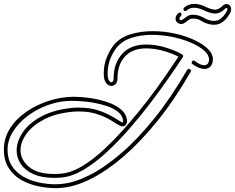

<svg xmlns="http://www.w3.org/2000/svg" viewBox="-41 -919 1214 992"><path d="M245 53Q202 53 155 43Q108 33 68.5 10.5Q29 -12 4 -51Q-21 -90 -21 -147Q-21 -206 11 -256Q43 -306 96.5 -342.5Q150 -379 214 -399Q278 -419 341 -419Q376 -419 420.5 -413Q465 -407 507.5 -393.5Q550 -380 580 -357Q610 -334 615 -300Q617 -286 610.5 -276Q604 -266 593 -266Q585 -266 578 -270Q561 -279 545 -289.5Q529 -300 511 -309Q486 -322 450.5 -332.5Q415 -343 369 -343Q362 -343 354 -343Q346 -343 338 -342Q248 -334 187.5 -302.5Q127 -271 96 -228Q65 -185 65 -143Q65 -94 108.5 -57Q152 -20 240 -20Q248 -20 257.5 -20.5Q267 -21 277 -22Q328 -27 384.5 -61Q441 -95 499 -149.5Q557 -204 613.5 -268.5Q670 -333 721 -399.5Q772 -466 813 -525.5Q854 -585 881 -626Q850 -643 804 -656Q758 -669 714 -669Q643 -669 604.5 -627Q566 -585 566 -514Q566 -495 556.5 -485Q547 -475 534 -475Q520 -475 507.5 -490Q495 -505 495 -539Q495 -587 512 -626Q529 -665 549 -689Q581 -726 634 -742Q687 -758 747 -758Q803 -758 858 -746.5Q913 -735 958.5 -714.5Q1004 -694 1031.5 -668Q1059 -642 1059 -612Q1059 -608 1058.5 -604.5Q1058 -601 1057 -597Q1052 -578 1041 -570.5Q1030 -563 1016 -563Q1000 -563 983 -570.5Q966 -578 953 -588Q949 -591 949 -595Q949 -601 954.5 -605Q960 -609 965 -604Q974 -597 988 -589.5Q1002 -582 1015 -582Q1023 -582 1029 -586.5Q1035 -591 1038 -602Q1039 -604 1039 -607Q1039 -610 1039 -612Q1039 -636 1013 -658.5Q987 -681 943.5 -699.5Q900 -718 848 -728.5Q796 -739 744 -739Q689 -739 641.5 -724.5Q594 -710 565 -677Q546 -655 530.5 -619Q515 -583 515 -539Q515 -516 521 -505Q527 -494 534 -494Q546 -494 546 -514Q546 -592 590 -640.5Q634 -689 714 -689Q765 -689 816.5 -673Q868 -657 900 -638Q909 -633 903 -623Q875 -580 832.5 -519Q790 -458 738.5 -390Q687 -322 629 -255.5Q571 -189 510.5 -133Q450 -77 391 -42Q332 -7 278 -2Q268 -1 258.5 -0.5Q249 0 240 0Q175 0 131.5 -19.5Q88 -39 66.5 -71.5Q45 -104 45 -142Q45 -189 77.5 -236.5Q110 -284 175 -318.5Q240 -353 336 -362Q344 -363 353 -363Q362 -363 369 -363Q427 -363 475 -346Q523 -329 572 -297Q577 -294 582 -291Q587 -288 592 -286Q595 -286 595 -291Q595 -296 595 -297Q591 -323 569 -341Q547 -359 514.5 -370Q482 -381 446.5 -387.5Q411 -394 379.5 -396Q348 -398 328 -398Q268 -398 209 -377Q150 -356 102.5 -320.5Q55 -285 26.5 -239.5Q-2 -194 -2 -146Q-2 -97 20 -62.5Q42 -28 78.5 -7Q115 14 158.5 23.5Q202 33 244 33Q253 33 262 32.5Q271 32 280 31Q343 25 421 -14Q499 -53 584.5 -126.5Q670 -200 757 -308Q844 -416 926 -558Q929 -563 935 -563Q940 -563 944 -558.5Q948 -554 944 -548Q862 -405 773.5 -295.5Q685 -186 598 -111Q511 -36 430 4.5Q349 45 282 51Q273 52 264 52.5Q255 53 245 53ZM1064 -791Q1046 -791 1029 -797Q1012 -803 1002 -809Q983 -823 958 -823Q944 -823 936.5 -818Q929 -813 919 -805Q908 -795 895 -795Q883 -795 874.5 -803Q866 -811 866 -823Q866 -837 879 -850Q883 -854 888 -854Q897 -854 897 -845Q897 -840 893 -836Q886 -829 886 -823Q886 -815 894 -815Q900 -815 907 -821Q915 -827 926.5 -835Q938 -843 958 -843Q973 -843 989 -837.5Q1005 -832 1014 -826Q1023 -820 1037 -815.5Q1051 -811 1064 -811Q1084 -811 1098.5 -822Q1113 -833 1121.5 -846Q1130 -859 1132 -864Q1134 -870 1134 -872Q1134 -878 1130 -878Q1126 -878 1122 -874Q1097 -849 1071 -849Q1058 -849 1042 -854Q1026 -859 1016 -864Q1005 -870 990 -874.5Q975 -879 963 -879Q950 -879 942 -876Q934 -873 924 -865Q920 -862 916 -862Q907 -862 907 -872Q907 -879 912 -881Q934 -899 963 -899Q979 -899 997 -893.5Q1015 -888 1025 -882Q1035 -877 1048.5 -873Q1062 -869 1071 -869Q1089 -869 1108 -888Q1118 -898 1130 -898Q1140 -898 1146.5 -890.5Q1153 -883 1153 -871Q1153 -864 1150 -856Q1148 -851 1137.5 -835Q1127 -819 1108.5 -805Q1090 -791 1064 -791Z"/></svg>

Font: Neonderthaw
Style: Regular
Weight: 400
Designer: Robert E. Leuschke
Foundry: Robert E. Leuschke
Version: Version 1.010; ttfautohint (v1.8.3)